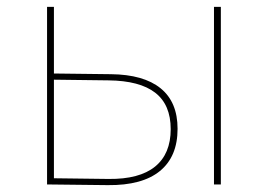

<svg xmlns="http://www.w3.org/2000/svg" viewBox="-20 -537 780 559"><path d="M294 2 117 0V-517H137V-323L303 -321Q398 -320 447.5 -280Q497 -240 497 -162Q497 -81 445.5 -39Q394 3 294 2ZM296 -16Q386 -15 431.5 -52Q477 -89 477 -161Q477 -232 432 -267Q387 -302 296 -303L137 -305V-18ZM603 0V-517H623V0Z"/></svg>

Font: Montserrat Thin
Style: Regular
Weight: 100
Designer: Julieta Ulanovsky
Foundry: Julieta Ulanovsky
Version: Version 9.000